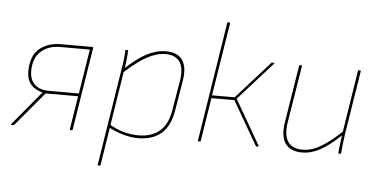

<svg xmlns="http://www.w3.org/2000/svg" viewBox="-56 -791 2121 1083"><g transform="rotate(5 1005.0 -249.0)"><path d="M26 0Q24 0 23.5 -1.5Q23 -3 24 -4L127 -128Q141 -145 156 -163Q171 -181 185 -197V-198Q144 -207 119.5 -234.5Q95 -262 95 -311Q95 -397 143 -437.5Q191 -478 263 -478H444Q449 -478 448 -474L373 -5Q372 0 368 0H361Q356 0 357 -5L387 -194H203L43 -3Q42 -2 41 -1Q40 0 38 0ZM220 -210H390L430 -462H261Q195 -462 153 -424Q111 -386 111 -312Q111 -264 139.5 -237Q168 -210 220 -210Z M744 12Q704 12 659.5 -0.5Q615 -13 573 -36L576 -53Q617 -28 659 -16Q701 -4 745 -4Q819 -4 864.5 -42.5Q910 -81 923 -160L951 -326Q964 -401 939.5 -437.5Q915 -474 858 -474Q808 -474 754 -444.5Q700 -415 627 -349L630 -371Q696 -433 751 -461.5Q806 -490 860 -490Q925 -490 953 -449.5Q981 -409 967 -329L939 -160Q924 -72 875 -30Q826 12 744 12ZM535 185Q530 185 531 181L618 -368Q623 -395 626 -422.5Q629 -450 630 -475Q630 -478 633 -478H643Q646 -478 646 -475Q645 -458 643.5 -440.5Q642 -423 639.5 -405Q637 -387 634 -368L632 -359L547 181Q546 185 542 185Z M1473 -478Q1475 -478 1475 -477Q1475 -476 1473 -474L1279 -258L1426 -4Q1427 -3 1426 -1.5Q1425 0 1423 0H1414Q1411 0 1410 -2L1267 -249H1137L1098 -3Q1098 0 1094 0H1085Q1082 0 1082 -3L1189 -679Q1190 -683 1194 -683H1201Q1206 -683 1205 -679L1139 -265H1267L1456 -476Q1458 -478 1461 -478Z M1673 12Q1609 12 1579 -27Q1549 -66 1562 -151L1614 -474Q1615 -478 1619 -478H1626Q1631 -478 1630 -474L1578 -153Q1566 -77 1591 -40.5Q1616 -4 1675 -4Q1728 -4 1784.5 -39.5Q1841 -75 1902 -135L1899 -113Q1860 -75 1822 -46.5Q1784 -18 1747 -3Q1710 12 1673 12ZM1880 0Q1879 0 1878 -0.5Q1877 -1 1877 -3Q1879 -29 1882.5 -55.5Q1886 -82 1890 -110L1891 -119L1947 -474Q1948 -477 1949 -477.5Q1950 -478 1952 -478H1959Q1964 -478 1963 -474L1905 -110Q1901 -85 1898 -57Q1895 -29 1893 -3Q1893 0 1890 0Z"/></g></svg>

Font: Sofia Sans Hairline
Style: Italic
Weight: 1
Italic angle: -9°
Designer: Botio Nikoltchev, Ani Petrova
Foundry: lettersoup
Version: Version 4.102